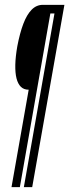

<svg xmlns="http://www.w3.org/2000/svg" viewBox="-20 -695 286 793"><path d="M27.5 78H62L188 -639.5H205L78.5 78H113L246 -675H157Q130.5 -675 110.8 -655Q91 -635 76.5 -597Q62 -559 51.5 -504Q44 -461 43.2 -427.5Q42.5 -394 48.2 -371.2Q54 -348.5 66.2 -336.5Q78.5 -324.5 98 -324.5H98.5Z"/></svg>

Font: Anybody UltraCondensed Light
Style: Italic
Weight: 300
Width: 1
Italic angle: -10°
Version: Version 1.113;gftools[0.9.25]